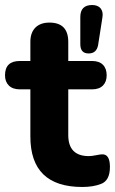

<svg xmlns="http://www.w3.org/2000/svg" viewBox="-29 -734 458 765"><path d="M324 -521Q291 -521 291 -558V-666Q291 -714 338 -714Q361 -714 372 -700.5Q383 -687 379 -664L362 -555Q356 -521 324 -521ZM299 11Q92 11 92 -190V-378H50Q22 -378 6.5 -393Q-9 -408 -9 -434Q-9 -491 50 -491H92V-567Q92 -604 112 -624Q132 -644 168 -644Q243 -644 243 -567V-491H338Q366 -491 381 -476Q396 -461 396 -434Q396 -408 381 -393Q366 -378 338 -378H243V-196Q243 -112 325 -112Q336 -112 353.5 -115.5Q371 -119 377 -119Q409 -121 409 -69Q409 -14 373 -1Q342 11 299 11Z"/></svg>

Font: Nunito ExtraBold
Style: Regular
Weight: 800
Designer: Vernon Adams
Foundry: Vernon Adams
Version: Version 3.602